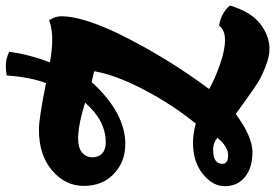

<svg xmlns="http://www.w3.org/2000/svg" viewBox="-202 -724 971 678"><g transform="rotate(-90 284.0 -385.5)"><path d="M402 -695Q448 -687 484 -687Q520 -687 551 -698Q565 -677 565 -655Q565 -571 486.5 -419Q408 -267 308 -133Q343 -113 394 -95Q445 -77 481 -77Q517 -77 532 -98Q576 -91 603 -60Q582 13 539.5 46.5Q497 80 450 80Q422 80 387 66Q352 52 332.5 40Q313 28 270 -3Q227 -34 220 -39Q140 20 85 20Q30 20 -2.5 -6.5Q-35 -33 -35 -77Q-35 -121 8.5 -155.5Q52 -190 117 -190Q152 -190 186 -180Q254 -264 306 -363.5Q358 -463 371 -539Q335 -547 333 -548Q224 -429 114 -429Q51 -429 8.5 -469.5Q-34 -510 -34 -575.5Q-34 -641 20.5 -687.5Q75 -734 164 -734Q206 -734 329 -709Q350 -764 356 -848Q374 -851 393.5 -851Q413 -851 440 -839Q429 -764 402 -695ZM119 -498Q197 -498 260 -571Q122 -614 84 -582Q67 -567 67 -545.5Q67 -524 80.5 -511Q94 -498 119 -498ZM44 -86Q44 -66 74.5 -66Q105 -66 136 -104Q117 -119 94 -119Q44 -119 44 -86Z"/></g></svg>

Font: Oleo Script Swash Caps
Style: Bold
Weight: 700
Designer: Soytutype
Foundry: Soytutype
Version: Version 1.002